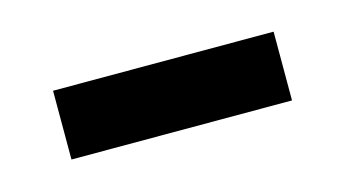

<svg xmlns="http://www.w3.org/2000/svg" viewBox="-29 -400 353 195"><g transform="rotate(-15 147.5 -303.0)"><path d="M262.2 -267.1H30.3V-339.4H262.2Z"/></g></svg>

Font: Robert Sans Medium
Style: Regular
Weight: 500
Designer: Christian Robertson (extended by Adam Twardoch)
Foundry: Google
Version: Version 12.135;April 2, 2019;FontCreator 11.5.0.2425 64-bit;